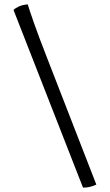

<svg xmlns="http://www.w3.org/2000/svg" viewBox="-20 -769 503 879"><path d="M360 90 42 -723Q47 -730 64.5 -738.5Q82 -747 107 -749Q115 -722 136.5 -661Q158 -600 192 -513L421 76Q414 80 397 85Q380 90 360 90Z"/></svg>

Font: Texturina 12pt
Style: Regular
Weight: 400
Designer: Guillermo Torres Carreño
Foundry: Omnibus-Type
Version: Version 1.002